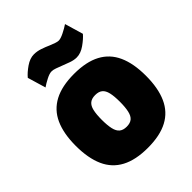

<svg xmlns="http://www.w3.org/2000/svg" viewBox="-210 -842 969 969"><g transform="rotate(-45 275.0 -357.5)"><path d="M274.9 12.6Q188.4 12.6 132.9 -16.8Q77.3 -46.1 50.9 -105.1Q24.4 -164 24.4 -252.1Q24.4 -339.6 50.9 -398.1Q77.3 -456.5 132.9 -485.9Q188.4 -515.3 274.9 -515.3Q361.9 -515.3 417.1 -485.9Q472.4 -456.5 498.8 -398.1Q525.3 -339.6 525.3 -252.1Q525.3 -164 498.8 -105.1Q472.4 -46.1 417.1 -16.8Q361.9 12.6 274.9 12.6ZM274.9 -138.5Q300.2 -138.5 314.1 -150.3Q328 -162 333.7 -187.5Q339.5 -213 339.5 -252.1Q339.5 -292.3 333.7 -316.7Q328 -341.2 314.1 -352.7Q300.2 -364.3 274.9 -364.3Q250 -364.3 235.9 -352.7Q221.7 -341.2 216 -316.5Q210.2 -291.7 210.2 -252.1Q210.2 -213 216 -187.5Q221.7 -162 235.9 -150.3Q250 -138.5 274.9 -138.5ZM343.7 -564Q324.4 -564 302.9 -571.6Q281.4 -579.2 261.2 -587.3Q244.6 -593.9 229.9 -599.1Q215.1 -604.4 203.6 -604.4Q188.6 -604.4 165.1 -592.2Q141.5 -580.1 125 -568.4L96 -666.1Q113 -686.7 143 -707.5Q173.1 -728.3 201.6 -728.3Q224.2 -728.3 247.3 -720.4Q270.4 -712.6 290.5 -703.4Q305.4 -697.4 318.1 -692.9Q330.8 -688.4 339.7 -688.4Q353.7 -688.4 378.5 -700.8Q403.3 -713.1 420.8 -725.2L449.8 -626.5Q432.8 -606.5 402.8 -585.3Q372.7 -564 343.7 -564Z"/></g></svg>

Font: Titillium Web SemiBold
Style: Regular
Weight: 600
Designer: Mohamed Gaber, Accademia di Belle Arti di Urbino
Foundry: Kief Type Foundry, Accademia di Belle Arti di Urbino
Version: Version 3.000; ttfautohint (v1.8.4)